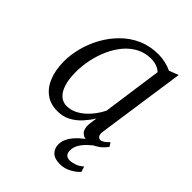

<svg xmlns="http://www.w3.org/2000/svg" viewBox="-212 -668 971 971"><g transform="rotate(45 273.5 -183.0)"><path d="M426.5 -82.5Q423 -58 430 -49.2Q437 -40.5 446 -40.5Q455.5 -40.5 466.5 -48Q477.5 -55.5 491 -69.5L504 -49.5Q500 -42.5 486.5 -28.2Q473 -14 452.2 -2Q431.5 10 405.5 10Q378 10 362.5 -6Q347 -22 349.5 -58L356 -103.5Q338.5 -75.5 314.8 -49.2Q291 -23 260 -6.5Q229 10 190 10Q139.5 10 105 -15.8Q70.5 -41.5 52.8 -87.2Q35 -133 35 -193Q35 -240 48.2 -290.8Q61.5 -341.5 87.5 -388.5Q113.5 -435.5 151.5 -473.5Q189.5 -511.5 239.2 -533.5Q289 -555.5 350 -555.5Q372.5 -555.5 398 -549.8Q423.5 -544 444 -534L494.5 -553.5ZM409 -488Q396 -500.5 377.8 -507Q359.5 -513.5 337.5 -513.5Q295 -513.5 260 -495Q225 -476.5 198.2 -444.8Q171.5 -413 153 -372Q134.5 -331 125 -286Q115.5 -241 115.5 -196.5Q115.5 -145 126.8 -110.5Q138 -76 158 -58.8Q178 -41.5 204 -41.5Q231.5 -41.5 255.8 -53Q280 -64.5 300.5 -83Q321 -101.5 337.2 -123.8Q353.5 -146 364 -168ZM387 190.5Q348.5 190 330.2 171.5Q312 153 312 124.5Q312 104.5 321 85.2Q330 66 346 47.8Q362 29.5 383.2 13.5Q404.5 -2.5 428.5 -15L450 -30L462.5 -13Q438.5 4.5 418.8 23Q399 41.5 387 62Q375 82.5 375 106Q375 123 384 132.5Q393 142 411 142Q425.5 142 446.8 134.5Q468 127 483.5 111.5L493 140.5Q477.5 159.5 448 175.2Q418.5 191 387 190.5Z"/></g></svg>

Font: Merriweather 48pt Light
Style: Italic
Weight: 300
Italic angle: -7.8°
Version: Version 2.101